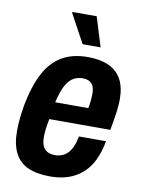

<svg xmlns="http://www.w3.org/2000/svg" viewBox="-84 -782 633 852"><g transform="rotate(10 233.0 -356.0)"><path d="M201 12Q141 12 101 -6Q61 -24 41.5 -63Q22 -102 22 -162Q22 -188 25 -217Q28 -246 33 -277Q50 -367 80.5 -425Q111 -483 159 -511Q207 -539 275 -539Q331 -539 369.5 -521.5Q408 -504 427.5 -468.5Q447 -433 447 -378Q447 -355 443 -323Q439 -291 429 -238H154Q149 -213 146.5 -192.5Q144 -172 144 -157Q144 -133 150.5 -117Q157 -101 171 -93Q185 -85 207 -85Q224 -85 238.5 -91Q253 -97 264 -108.5Q275 -120 283.5 -139Q292 -158 297 -185H419Q410 -135 392 -98Q374 -61 346 -36.5Q318 -12 282 0Q246 12 201 12ZM167 -316H316Q320 -336 321.5 -352.5Q323 -369 323 -381Q323 -402 317 -415.5Q311 -429 299 -435.5Q287 -442 269 -442Q241 -442 221.5 -427.5Q202 -413 189 -385Q176 -357 167 -316ZM242 -591 172 -720 173 -724H282L323 -591Z"/></g></svg>

Font: Archivo Condensed
Style: Bold Italic
Weight: 700
Width: 3
Italic angle: -10°
Designer: Hector Gatti
Foundry: Omnibus-Type
Version: Version 2.001